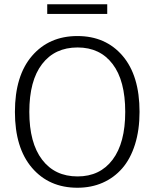

<svg xmlns="http://www.w3.org/2000/svg" viewBox="-20 -881 732 911"><path d="M50.8 -350.1Q50.8 -521.5 131.8 -615.7Q212.9 -710 347.2 -710Q481.4 -710 561.8 -616Q642.1 -522 642.1 -350.1Q642.1 -264.2 620.6 -195.8Q599.1 -127.4 560.1 -82.5Q521 -37.6 467 -13.9Q413.1 9.8 347.2 9.8Q212.9 9.8 131.8 -84.7Q50.8 -179.2 50.8 -350.1ZM119.1 -350.1Q119.1 -203.1 179.7 -123.5Q240.2 -43.9 348.1 -43.9Q454.6 -43.9 514.4 -123.5Q574.2 -203.1 574.2 -350.1Q574.2 -498.5 514.4 -577.1Q454.6 -655.8 348.1 -655.8Q240.2 -655.8 179.7 -577.1Q119.1 -498.5 119.1 -350.1ZM204.1 -814.9V-860.8H488.8V-814.9Z"/></svg>

Font: LT Hoop Light
Style: Regular
Weight: 300
Designer: Daniel Lyons
Foundry: LyonsType
Version: Version 1.000